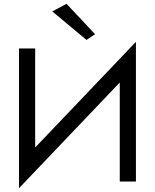

<svg xmlns="http://www.w3.org/2000/svg" viewBox="-20 -955 815 1010"><path d="M695 0H610V-521L80 35V-700H165V-179L695 -735ZM330 -935 480 -775 435 -745 255 -895Z"/></svg>

Font: Jost
Style: Regular
Weight: 400
Version: Version 3.710